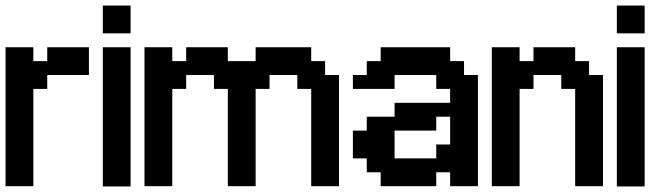

<svg xmlns="http://www.w3.org/2000/svg" viewBox="-20 -670 2390 691"><path d="M100 -450V-500H0V0H100V-350H150V-400H300V-500H150V-450Z M450 1V-500H350V1ZM350 -550H450V-650H350Z M1100 -350V0H1200V-400H1150V-450H1100V-500H900V-450H800V-500H650V-450H600V-500H500V0H600V-350H650V-400H750V-350H800V0H900V-350H950V-400H1050V-350Z M1550 -150V-100H1400V-200H1550V-250H1600V-150ZM1400 -250H1300V-200H1250V-100H1300V-50H1350V0H1550V-50H1600V0H1700V-400H1650V-450H1600V-500H1350V-450H1300V-400H1250V-350H1400V-400H1550V-350H1600V-300H1400Z M2050 -350V0H2150V-400H2100V-450H2050V-500H1900V-450H1850V-500H1750V0H1850V-350H1900V-400H2000V-350Z M2300 1V-500H2200V1ZM2200 -550H2300V-650H2200Z"/></svg>

Font: Analogue OS
Style: Regular
Weight: 400
Designer: AbFarid
Version: Version 1.000